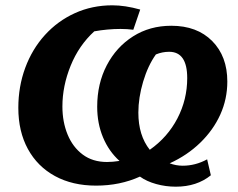

<svg xmlns="http://www.w3.org/2000/svg" viewBox="-20 -686 898 723"><path d="M642 17Q604 17 568 7Q532 -3 507 -21Q432 13 342 13Q253 13 187 -23Q121 -59 85 -125Q49 -191 49 -280Q49 -360 75 -430.5Q101 -501 149 -554Q197 -607 262 -636.5Q327 -666 403 -666Q451 -666 508 -650L482 -574Q459 -577 434 -577Q385 -577 335 -568Q277 -515 246 -438.5Q215 -362 215 -285Q215 -227 234.5 -179.5Q254 -132 291.5 -104Q329 -76 383 -76Q404 -76 430 -80Q390 -116 368 -168.5Q346 -221 346 -284Q346 -371 382 -440Q418 -509 481 -549Q544 -589 625 -589Q722 -589 779 -531.5Q836 -474 836 -379Q836 -313 809.5 -254.5Q783 -196 734 -148.5Q685 -101 619 -71Q643 -62 668 -62Q716 -62 760 -86L774 -26Q721 17 642 17ZM221 -537 227 -539Q224 -538 221 -537ZM501 -262Q501 -176 544 -122Q611 -169 648 -240Q685 -311 685 -392Q685 -491 617 -491Q604 -491 591.5 -488.5Q579 -486 567 -481Q537 -439 519 -378.5Q501 -318 501 -262Z"/></svg>

Font: Piazzolla SC
Style: Bold Italic
Weight: 700
Italic angle: -11.3°
Designer: Juan Pablo del Peral
Foundry: Huerta Tipografica
Version: Version 1.330